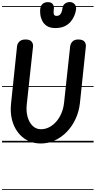

<svg xmlns="http://www.w3.org/2000/svg" viewBox="-25 -1389 932 1872"><path d="M372.5 10Q301.5 10 244.2 -19.2Q187 -48.5 147.8 -101.2Q108.5 -154 91.2 -224.2Q74 -294.5 82.5 -377L141 -936.5Q143.5 -963 163.5 -983.5Q183.5 -1004 224.5 -1004Q266.5 -1004 283.2 -983.2Q300 -962.5 297 -935L236 -372Q228.5 -304 244.2 -248.8Q260 -193.5 293.8 -161.2Q327.5 -129 374 -129Q416.5 -129 454.5 -148.5Q492.5 -168 523.2 -203Q554 -238 573.8 -284.8Q593.5 -331.5 599.5 -386L659 -936.5Q662 -963 681 -983.5Q700 -1004 737 -1004Q781 -1004 798 -983.8Q815 -963.5 812 -934L754.5 -386Q745.5 -302 712.2 -230Q679 -158 627 -104.2Q575 -50.5 509.8 -20.2Q444.5 10 372.5 10ZM372.5 10Q301.5 10 244.2 -19.2Q187 -48.5 147.8 -101.2Q108.5 -154 91.2 -224.2Q74 -294.5 82.5 -377L141 -936.5Q143.5 -963 163.5 -983.5Q183.5 -1004 224.5 -1004Q266.5 -1004 283.2 -983.2Q300 -962.5 297 -935L236 -372Q228.5 -304 244.2 -248.8Q260 -193.5 293.8 -161.2Q327.5 -129 374 -129Q416.5 -129 454.5 -148.5Q492.5 -168 523.2 -203Q554 -238 573.8 -284.8Q593.5 -331.5 599.5 -386L659 -936.5Q662 -963 681 -983.5Q700 -1004 737 -1004Q781 -1004 798 -983.8Q815 -963.5 812 -934L754.5 -386Q745.5 -302 712.2 -230Q679 -158 627 -104.2Q575 -50.5 509.8 -20.2Q444.5 10 372.5 10ZM514.5 -1115.5Q463 -1115.5 432.2 -1135.8Q401.5 -1156 386.5 -1186.8Q371.5 -1217.5 368 -1249.5Q364.5 -1281.5 367.5 -1305.5Q373 -1338 393 -1353Q413 -1368 440.5 -1368Q477.5 -1368 490.2 -1347.5Q503 -1327 500.5 -1306Q496.5 -1275.5 498 -1260Q499.5 -1244.5 507.2 -1239.2Q515 -1234 528.5 -1234Q541 -1234 552.2 -1240.2Q563.5 -1246.5 572.2 -1263.8Q581 -1281 585 -1313Q589 -1339.5 609.2 -1354.2Q629.5 -1369 656.5 -1369Q684 -1369 702.8 -1348Q721.5 -1327 716 -1292.5Q712.5 -1269 700.8 -1238.8Q689 -1208.5 666.2 -1180.2Q643.5 -1152 606.5 -1133.8Q569.5 -1115.5 514.5 -1115.5ZM-5 455H887.5V463H-5ZM-5 -16H887.5V0H-5ZM-5 -549H887.5V-541H-5ZM-5 -1329H887.5V-1321H-5Z"/></svg>

Font: Edu SA Dotted Guide
Style: Regular
Weight: 400
Designer: Tina and Corey Anderson, Eben Sorkin, Mirko Velimirovic
Foundry: Google for Education
Version: Version 2.000